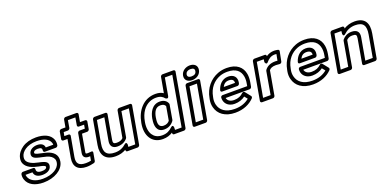

<svg xmlns="http://www.w3.org/2000/svg" viewBox="-11 -1644 5095 2547"><g transform="rotate(-20 2536.5 -370.0)"><path d="M316 -65C366 -65 434 -82 445 -146C454 -200 407 -214 382 -223C366 -229 345 -233 322 -238C244 -254 183 -280 163 -326C158 -339 157 -354 160 -374C167 -415 194 -446 228 -469C266 -495 323 -513 391 -513C496 -513 560 -479 580 -424C584 -414 586 -403 586 -393H480C476 -443 433 -463 381 -463C331 -463 270 -439 260 -380C251 -329 297 -313 322 -305C362 -292 420 -284 455 -273C500 -259 530 -236 544 -205C550 -191 552 -174 548 -152C540 -109 511 -79 475 -57C433 -32 373 -15 303 -15C194 -15 129 -56 109 -115C106 -124 104 -135 103 -143H201C207 -86 259 -65 316 -65ZM324 -115C269 -115 248 -134 252 -169C253 -181 245 -193 231 -193H84C73 -193 58 -183 55 -168C50 -142 53 -117 61 -93C88 -12 174 35 295 35C373 35 443 16 496 -16C542 -43 587 -88 598 -152C615 -250 549 -298 477 -321C437 -334 379 -342 344 -353C316 -362 308 -370 310 -380C313 -398 332 -413 373 -413C421 -413 434 -396 429 -368C427 -357 434 -343 449 -343H604C615 -343 631 -353 634 -368C639 -397 637 -424 628 -448C599 -525 514 -563 400 -563C324 -563 256 -544 205 -509C163 -480 121 -435 110 -374C105 -347 107 -322 116 -301C145 -233 224 -204 304 -188C327 -183 345 -181 358 -176C390 -165 397 -160 395 -146C392 -129 373 -115 324 -115Z M912 -15C811 -15 778 -56 794 -146L844 -425C847 -440 834 -450 823 -450H763L773 -503H832C847 -503 860 -517 862 -528L880 -633H985L967 -528C964 -513 976 -503 987 -503H1061L1052 -450H978C963 -450 951 -436 949 -425L902 -161C893 -109 920 -81 972 -81C979 -81 989 -82 994 -82L983 -23C961 -18 939 -15 912 -15ZM904 35C944 35 976 28 1007 21C1017 19 1028 9 1030 -3L1049 -110C1054 -139 1029 -135 1023 -134C1012 -132 997 -131 981 -131C948 -131 947 -134 952 -161L994 -400H1068C1079 -400 1095 -410 1098 -425L1116 -528C1118 -539 1110 -553 1095 -553H1021L1040 -658C1042 -669 1034 -683 1019 -683H864C853 -683 838 -673 835 -658L816 -553H757C746 -553 730 -543 727 -528L709 -425C707 -414 715 -400 730 -400H789L744 -146C724 -31 781 35 904 35Z M1380 -79C1440 -79 1489 -101 1521 -141C1524 -145 1526 -150 1527 -154L1588 -503H1693L1609 -25H1512L1515 -56C1515 -56 1514 -107 1474 -71C1438 -38 1391 -15 1323 -15C1203 -15 1166 -74 1186 -187L1242 -503H1347L1291 -186C1280 -122 1311 -79 1380 -79ZM1480 25H1625C1636 25 1652 15 1655 0L1748 -528C1750 -539 1742 -553 1727 -553H1572C1561 -553 1546 -543 1543 -528L1478 -162C1461 -143 1434 -129 1388 -129C1344 -129 1334 -145 1341 -186L1401 -528C1403 -539 1396 -553 1381 -553H1226C1215 -553 1199 -543 1196 -528L1136 -187C1112 -53 1168 35 1314 35C1370 35 1418 22 1460 -3C1459 13 1464 25 1480 25Z M2131 -73C2095 -39 2054 -15 1990 -15C1920 -15 1880 -44 1855 -82C1829 -122 1818 -184 1831 -258L1833 -268C1853 -382 1909 -461 1990 -496C2017 -507 2046 -513 2079 -513C2138 -513 2170 -493 2193 -463C2193 -463 2230 -431 2239 -480L2282 -725H2387L2264 -25H2171L2172 -59C2172 -59 2170 -110 2131 -73ZM2140 25H2280C2291 25 2307 15 2310 0L2442 -750C2444 -761 2436 -775 2421 -775H2266C2255 -775 2240 -765 2237 -750L2198 -533C2171 -552 2135 -563 2088 -563C1916 -563 1811 -428 1783 -268L1781 -258C1766 -174 1778 -102 1811 -51C1842 -3 1895 35 1981 35C2036 35 2081 20 2120 -5C2119 12 2122 25 2140 25ZM2218 -380C2203 -420 2167 -448 2107 -448C1998 -448 1952 -350 1938 -268L1937 -258C1923 -177 1933 -79 2041 -79C2102 -79 2148 -108 2177 -148C2180 -152 2182 -156 2183 -160L2219 -368C2220 -372 2219 -376 2218 -380ZM2168 -361 2134 -167C2116 -145 2091 -129 2050 -129C1985 -129 1973 -180 1987 -258L1988 -268C2002 -346 2032 -398 2098 -398C2140 -398 2158 -383 2168 -361Z M2569 -25H2464L2549 -503H2654ZM2586 25C2597 25 2612 15 2615 0L2708 -528C2710 -539 2703 -553 2688 -553H2532C2521 -553 2506 -543 2503 -528L2410 0C2408 11 2415 25 2430 25ZM2621 -617C2579 -617 2562 -636 2567 -665C2572 -692 2597 -713 2638 -713C2681 -713 2696 -695 2691 -665C2686 -635 2664 -617 2621 -617ZM2612 -567C2672 -567 2730 -602 2741 -665C2752 -728 2706 -763 2646 -763C2587 -763 2528 -727 2517 -665C2506 -602 2552 -567 2612 -567Z M3219 -84C3170 -43 3104 -15 3014 -15C2883 -15 2813 -74 2793 -156C2786 -184 2785 -214 2791 -246L2795 -265C2816 -382 2885 -460 2978 -495C3010 -507 3046 -513 3085 -513C3206 -513 3263 -458 3277 -377C3282 -348 3282 -315 3275 -278L3269 -243H2923C2913 -243 2894 -237 2893 -215C2890 -152 2924 -108 2975 -89C2993 -82 3013 -79 3036 -79C3095 -79 3146 -98 3184 -127ZM2946 -193H3285C3296 -193 3311 -203 3314 -218L3325 -278C3332 -320 3333 -358 3327 -393C3310 -494 3233 -563 3094 -563C3050 -563 3007 -556 2968 -541C2854 -498 2769 -399 2745 -265L2741 -246C2734 -208 2735 -171 2744 -137C2769 -36 2858 35 3005 35C3119 35 3209 -6 3270 -69C3278 -77 3282 -93 3274 -102L3212 -180C3200 -195 3182 -187 3174 -179C3144 -149 3103 -129 3045 -129C2989 -129 2955 -154 2946 -193ZM3181 -326C3194 -400 3152 -449 3073 -449C2985 -449 2934 -382 2914 -317C2911 -307 2911 -289 2933 -289H3149C3164 -289 3176 -303 3178 -314ZM3132 -339H2973C2991 -375 3017 -399 3064 -399C3115 -399 3134 -377 3132 -339Z M3756 -513C3762 -513 3771 -512 3779 -511L3762 -423C3750 -424 3741 -425 3731 -425C3666 -425 3614 -404 3581 -358C3578 -354 3577 -350 3576 -346L3520 -25H3414L3499 -503H3597L3592 -464C3592 -464 3606 -414 3636 -451C3665 -486 3702 -513 3756 -513ZM3630 -553H3483C3472 -553 3456 -543 3453 -528L3360 0C3358 11 3366 25 3381 25H3536C3547 25 3562 15 3565 0L3625 -339C3643 -361 3670 -375 3722 -375C3737 -375 3759 -372 3775 -371C3791 -370 3804 -383 3806 -396L3833 -532C3835 -543 3829 -553 3818 -556C3805 -559 3783 -563 3765 -563C3721 -563 3683 -550 3650 -527C3652 -541 3645 -553 3630 -553Z M4315 -84C4266 -43 4200 -15 4110 -15C3979 -15 3909 -74 3889 -156C3882 -184 3881 -214 3887 -246L3891 -265C3912 -382 3981 -460 4074 -495C4106 -507 4142 -513 4181 -513C4302 -513 4359 -458 4373 -377C4378 -348 4378 -315 4371 -278L4365 -243H4019C4009 -243 3990 -237 3989 -215C3986 -152 4020 -108 4071 -89C4089 -82 4109 -79 4132 -79C4191 -79 4242 -98 4280 -127ZM4042 -193H4381C4392 -193 4407 -203 4410 -218L4421 -278C4428 -320 4429 -358 4423 -393C4406 -494 4329 -563 4190 -563C4146 -563 4103 -556 4064 -541C3950 -498 3865 -399 3841 -265L3837 -246C3830 -208 3831 -171 3840 -137C3865 -36 3954 35 4101 35C4215 35 4305 -6 4366 -69C4374 -77 4378 -93 4370 -102L4308 -180C4296 -195 4278 -187 4270 -179C4240 -149 4199 -129 4141 -129C4085 -129 4051 -154 4042 -193ZM4277 -326C4290 -400 4248 -449 4169 -449C4081 -449 4030 -382 4010 -317C4007 -307 4007 -289 4029 -289H4245C4260 -289 4272 -303 4274 -314ZM4228 -339H4069C4087 -375 4113 -399 4160 -399C4211 -399 4230 -377 4228 -339Z M4814 -448C4757 -448 4713 -422 4684 -387C4681 -383 4678 -377 4677 -373L4616 -25H4510L4595 -503H4693L4689 -465C4689 -465 4691 -414 4730 -451C4767 -486 4820 -513 4889 -513C5008 -513 5037 -452 5017 -336L4962 -25H4857L4912 -337C4925 -410 4889 -448 4814 -448ZM4805 -398C4861 -398 4870 -385 4862 -337L4803 0C4801 11 4808 25 4823 25H4978C4989 25 5005 15 5008 0L5067 -336C5090 -468 5047 -563 4898 -563C4839 -563 4789 -547 4745 -520L4746 -530C4747 -541 4739 -553 4725 -553H4579C4568 -553 4552 -543 4549 -528L4456 0C4454 11 4462 25 4477 25H4632C4643 25 4658 15 4661 0L4725 -365C4743 -383 4768 -398 4805 -398Z"/></g></svg>

Font: Asimov
Style: WidOuIt
Weight: 500
Designer: Google
Version: Version 2.000980; 2014